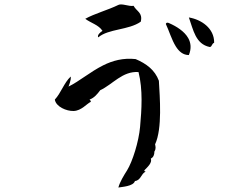

<svg xmlns="http://www.w3.org/2000/svg" viewBox="-20 -769 1040 858"><path d="M937 -578C938 -643 879 -682 824 -691C844 -635 854 -572 917 -559C928 -559 925 -573 937 -578ZM824 -523C836 -552 833 -578 821 -599C804 -629 769 -651 737 -665C733 -667 724 -671 721 -662C735 -633 747 -591 766 -561C780 -539 798 -523 824 -523ZM609 -672C619 -713 590 -718 577 -743C556 -739 525 -755 509 -747C462 -724 402 -708 361 -685C386 -666 421 -658 438 -631C429 -626 413 -612 419 -602C465 -641 555 -634 609 -672ZM690 -408C672 -457 633 -485 586 -505C530 -511 483 -498 441 -477C383 -448 335 -406 286 -382C286 -382 299 -412 296 -427C266 -399 253 -354 225 -324C230 -292 277 -272 309 -273C344 -274 368 -306 386 -314C386 -314 386 -320 380 -324C402 -332 415 -349 428 -366C484 -392 527 -452 599 -447C619 -368 613 -279 606 -202C600 -135 572 -47 548 -8C534 14 515 45 509 69C524 66 576 64 583 40C610 37 610 7 631 -2C631 -2 624 -3 625 -8C640 -23 661 -42 654 -60C665 -66 670 -76 670 -92C678 -104 675 -115 673 -124C706 -194 694 -336 690 -408Z"/></svg>

Font: Yuji Syuku Std R
Style: Regular
Weight: 400
Designer: Kataoka Yuji
Foundry: Kinuta Font Factory
Version: Version 3.000;hotconv 1.0.111;makeotfexe 2.5.65597